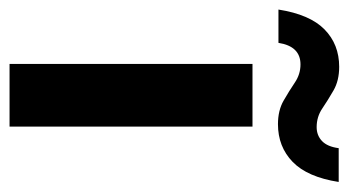

<svg xmlns="http://www.w3.org/2000/svg" viewBox="-226 -532 713 392"><g transform="rotate(90 130.0 -336.5)"><path d="M65 0V-496H193V0ZM188 -548Q160 -548 140 -559.5Q120 -571 103 -582.5Q86 -594 66 -594Q29 -594 22 -549H-46Q-36 -613 -5.5 -643Q25 -673 71 -673Q99 -673 119 -661.5Q139 -650 156 -638.5Q173 -627 194 -627Q211 -627 222.5 -638Q234 -649 237 -672H306Q296 -608 265 -578Q234 -548 188 -548Z"/></g></svg>

Font: Firefly Display
Style: Bold
Weight: 700
Designer: Colophon Foundry, Jonny Pinhorn
Foundry: Colophon Foundry
Version: Version 1.200; ttfautohint (v1.8.3)